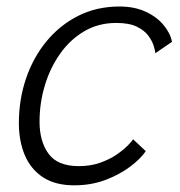

<svg xmlns="http://www.w3.org/2000/svg" viewBox="-20 -567 553 590"><path d="M428 -102.5Q412 -79 379.8 -54.8Q347.5 -30.5 303.8 -14Q260 2.5 208 2.5Q150 2.5 112.2 -22.2Q74.5 -47 56.2 -90.2Q38 -133.5 38 -188.5Q38 -261 60 -325.8Q82 -390.5 123 -440.2Q164 -490 220.8 -518.5Q277.5 -547 347 -547Q393 -547 427.2 -531.2Q461.5 -515.5 482.5 -490.2Q503.5 -465 508.5 -438.5L457.5 -403.5Q457 -410.5 452.5 -425.5Q448 -440.5 436 -457Q424 -473.5 400.5 -485Q377 -496.5 337 -496.5Q282.5 -496.5 239 -471Q195.5 -445.5 164.8 -402Q134 -358.5 117.8 -304.5Q101.5 -250.5 101.5 -193Q101.5 -133 129 -94.8Q156.5 -56.5 222.5 -56.5Q258.5 -56.5 288 -67Q317.5 -77.5 338.8 -92.2Q360 -107 373 -120.2Q386 -133.5 389 -139Z"/></svg>

Font: Grandstander Thin ExtraLight
Style: Italic
Weight: 250
Italic angle: -15°
Version: Version 1.200